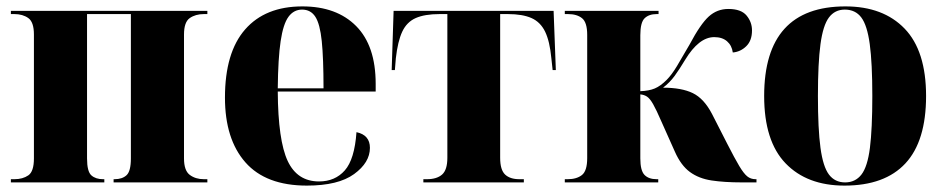

<svg xmlns="http://www.w3.org/2000/svg" viewBox="-20 -570 2955 600"><path d="M14 0V-10H25Q51 -10 68.5 -22Q86 -34 86 -75V-462Q86 -501 68.5 -513.5Q51 -526 25 -526H14V-536H628V-526H617Q591 -526 573 -513.5Q555 -501 555 -462V-75Q555 -37 573 -23.5Q591 -10 617 -10H628V0H335V-10H338Q362 -10 375.5 -22.5Q389 -35 389 -75V-526H252V-75Q252 -34 265.5 -22Q279 -10 302 -10H306V0Z M939 10Q811 10 747 -62.5Q683 -135 683 -265Q683 -406 746 -478Q809 -550 925 -550Q1032 -550 1093 -488.5Q1154 -427 1154 -308V-284H848Q849 -131 879 -67Q909 -3 977 -3Q1027 -3 1057.5 -37.5Q1088 -72 1094 -157Q1136 -148 1136 -108Q1136 -62 1086.5 -26Q1037 10 939 10ZM991 -294Q991 -388 985.5 -441.5Q980 -495 965.5 -517.5Q951 -540 924 -540Q898 -540 881.5 -517.5Q865 -495 857 -441.5Q849 -388 848 -294Z M1303 0V-10H1314Q1345 -10 1361.5 -24.5Q1378 -39 1378 -77V-526H1354Q1307 -526 1279 -513.5Q1251 -501 1237 -471Q1223 -441 1217 -388L1214 -351H1204L1210 -536H1710L1717 -351H1707L1703 -388Q1698 -441 1683.5 -471Q1669 -501 1641 -513.5Q1613 -526 1567 -526H1543V-77Q1543 -39 1558.5 -24.5Q1574 -10 1603 -10H1617V0Z M1745 0V-10H1754Q1782 -10 1798.5 -23Q1815 -36 1815 -76V-461Q1815 -500 1799 -513Q1783 -526 1755 -526H1745V-536H2038V-526H2032Q2008 -526 1994.5 -513Q1981 -500 1981 -460V-285Q2008 -286 2026 -293.5Q2044 -301 2063 -320Q2079 -336 2095.5 -363.5Q2112 -391 2135 -431Q2169 -495 2195 -518.5Q2221 -542 2256 -542Q2296 -542 2313 -521.5Q2330 -501 2330 -475Q2330 -443 2312 -425.5Q2294 -408 2270 -406Q2267 -428 2252 -441Q2237 -454 2212 -454Q2164 -454 2121 -383Q2103 -353 2088 -332.5Q2073 -312 2052 -296Q2110 -296 2145 -279Q2180 -262 2205 -214L2253 -120Q2276 -75 2290 -51.5Q2304 -28 2315 -19Q2326 -10 2341 -10H2344V0H2298Q2244 0 2204 -6Q2164 -12 2136 -32.5Q2108 -53 2089 -96L2047 -190Q2031 -227 2021 -244.5Q2011 -262 2002 -268Q1993 -274 1981 -275V-75Q1981 -37 1994 -23.5Q2007 -10 2032 -10H2037V0Z M2619 10Q2502 10 2435 -59.5Q2368 -129 2368 -270Q2368 -550 2622 -550Q2740 -550 2807 -480.5Q2874 -411 2874 -270Q2874 -129 2809.5 -59.5Q2745 10 2619 10ZM2621 0Q2653 0 2672 -24.5Q2691 -49 2698.5 -108Q2706 -167 2706 -270Q2706 -373 2698 -432Q2690 -491 2671.5 -515.5Q2653 -540 2620 -540Q2589 -540 2570.5 -515.5Q2552 -491 2544 -432Q2536 -373 2536 -270Q2536 -167 2544 -108Q2552 -49 2570.5 -24.5Q2589 0 2621 0Z"/></svg>

Font: Noto Serif Display SemiCondensed ExtraBold
Style: Regular
Weight: 800
Width: 4
Designer: Monotype Design Team
Foundry: Monotype Imaging Inc.
Version: Version 2.009